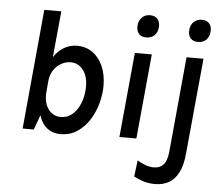

<svg xmlns="http://www.w3.org/2000/svg" viewBox="-61 -775 1252 1094"><g transform="rotate(5 565.0 -228.0)"><path d="M301 13Q259.5 13 227.5 -11.2Q195.5 -35.5 180.5 -84L149.5 0H86L150 -684.5H247.5L222 -420Q246 -457 280.2 -477Q314.5 -497 355.5 -497Q404 -497 442.2 -470.5Q480.5 -444 502.2 -395.5Q524 -347 524 -281Q524 -235.5 510.5 -184.2Q497 -133 469.2 -88.2Q441.5 -43.5 399.5 -15.2Q357.5 13 301 13ZM295.5 -84.5Q329 -84.5 353.2 -101.5Q377.5 -118.5 393.8 -146.5Q410 -174.5 417.5 -207Q425 -239.5 425 -270.5Q425 -329.5 397.2 -364.8Q369.5 -400 326 -400Q299 -400 273 -386Q247 -372 229.2 -345.2Q211.5 -318.5 208 -280.5L202.5 -215.5Q199.5 -177 210.8 -147.5Q222 -118 244.2 -101.2Q266.5 -84.5 295.5 -84.5Z M742.5 -578.5Q713.5 -578.5 699.2 -595.5Q685 -612.5 687 -642Q689.5 -670.5 707.2 -688.5Q725 -706.5 753.5 -706.5Q782 -706.5 796.8 -689Q811.5 -671.5 809 -642Q806.5 -612 788.2 -595.2Q770 -578.5 742.5 -578.5ZM639.5 0 685.5 -485H782.5L736.5 0Z M1037.5 -578.5Q1010.5 -578.5 995.5 -595.2Q980.5 -612 983 -642Q985 -671.5 1003.5 -689Q1022 -706.5 1050 -706.5Q1078.5 -706.5 1093 -689Q1107.5 -671.5 1104.5 -642Q1102.5 -613 1084.8 -595.8Q1067 -578.5 1037.5 -578.5ZM864 249.5Q830.5 249.5 801.2 240.8Q772 232 743 217L755 123.5Q776 137.5 801 146.5Q826 155.5 849 155.5Q883.5 155.5 904 133.8Q924.5 112 930 59L981 -486H1078L1026 60Q1020 129 998.2 170.5Q976.5 212 942.5 230.8Q908.5 249.5 864 249.5Z"/></g></svg>

Font: Karla SemiBold
Style: Italic
Weight: 600
Italic angle: -8°
Designer: Jonathan Pinhorn
Version: Version 2.004;gftools[0.9.33]